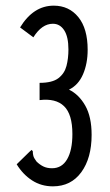

<svg xmlns="http://www.w3.org/2000/svg" viewBox="-20 -648 390 679"><path d="M167 11Q126 11 93.5 -10Q61 -31 39 -67L84 -111L92 -118L96 -113Q96 -104 98 -96.5Q100 -89 109 -77Q120 -66 133 -59.5Q146 -53 164 -53Q199 -53 217.5 -85Q236 -117 236 -174Q236 -244 206.5 -272.5Q177 -301 120 -294V-355Q165 -355 186.5 -371.5Q208 -388 215 -414.5Q222 -441 222 -473Q222 -518 207 -541Q192 -564 167 -564Q128 -564 98 -516L51 -551Q98 -628 170 -628Q224 -628 257 -587.5Q290 -547 290 -472Q290 -423 273.5 -385Q257 -347 224 -331Q259 -314 281.5 -274.5Q304 -235 304 -171Q304 -89 267.5 -39Q231 11 167 11Z"/></svg>

Font: Inconsolata ExtraCondensed Medium
Style: Regular
Weight: 500
Width: 2
Monospace: yes
Designer: Raph Levien, Cyreal, Brenton Simpson
Foundry: Raph Levien, Cyreal, Google
Version: Version 3.001; ttfautohint (v1.8.2.53-6de2)